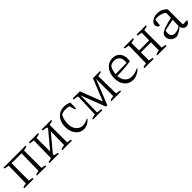

<svg xmlns="http://www.w3.org/2000/svg" viewBox="366 -1824 3168 3168"><g transform="rotate(-45 1949.5 -240.5)"><path d="M36 0V-21Q54 -26 71.5 -31Q89 -36 111 -39L118 -445L36 -460V-483H549V-463Q531 -457 513 -452.5Q495 -448 474 -445V-38L549 -23V0H332V-19Q349 -24 365.5 -30Q382 -36 405 -39L412 -440H180V-38L253 -23V0Z M737 -28 734 -88 1041 -455V-392ZM624 0V-21Q641 -26 659 -31Q677 -36 699 -39L706 -445L624 -460V-483H841V-463Q823 -457 805 -452.5Q787 -448 766 -445L767 -38L841 -23V0ZM925 0V-21Q945 -27 966 -32Q987 -37 1005 -39L1012 -445L925 -460V-483H1148V-463Q1115 -451 1072 -445V-38L1148 -23V0Z M1424 8Q1367 8 1323 -23.5Q1279 -55 1253.5 -110.5Q1228 -166 1228 -238Q1228 -316 1257 -372.5Q1286 -429 1336 -460Q1386 -491 1450 -491Q1481 -491 1512.5 -484Q1544 -477 1574 -463L1561 -411Q1503 -440 1432 -440Q1402 -440 1372.5 -431.5Q1343 -423 1316 -407L1345 -431Q1320 -391 1307 -343Q1294 -295 1294 -246Q1294 -184 1315 -139.5Q1336 -95 1372.5 -71Q1409 -47 1456 -47Q1485 -47 1515.5 -56.5Q1546 -66 1579 -84L1584 -72Q1513 8 1424 8ZM1548 -327 1510 -463H1574L1571 -327Z M2214 -37 2295 -23V0H2070V-20Q2090 -27 2111.5 -32Q2133 -37 2149 -38V-458L2157 -457L1974 0H1942L1768 -449L1777 -451L1770 -37L1860 -23V0H1642V-20Q1663 -27 1683 -31.5Q1703 -36 1721 -38L1736 -445L1648 -461V-483H1816L1973 -76H1957L2121 -483H2288V-463Q2270 -458 2251 -453.5Q2232 -449 2208 -446Z M2571 8Q2511 8 2465.5 -22.5Q2420 -53 2394.5 -107.5Q2369 -162 2369 -234Q2369 -308 2396 -366Q2423 -424 2471 -457.5Q2519 -491 2583 -491Q2635 -491 2673.5 -468.5Q2712 -446 2733.5 -406.5Q2755 -367 2755 -315L2752 -250Q2697 -241 2645.5 -236Q2594 -231 2536.5 -228Q2479 -225 2406 -224L2407 -266L2693 -270L2695 -315Q2695 -372 2662 -407Q2629 -442 2576 -442Q2552 -442 2526 -434.5Q2500 -427 2478 -413Q2455 -375 2443.5 -331.5Q2432 -288 2432 -244Q2432 -150 2477.5 -98.5Q2523 -47 2600 -47Q2667 -47 2749 -87L2754 -74Q2713 -34 2666 -13Q2619 8 2571 8Z M3139 0V-19Q3156 -25 3176 -31Q3196 -37 3214 -39L3221 -445L3139 -460V-483H3357V-463Q3338 -457 3320 -452.5Q3302 -448 3281 -445V-38L3357 -23V0ZM2839 0V-21Q2856 -26 2874 -31Q2892 -36 2914 -39L2921 -445L2839 -460V-483H3056V-463Q3038 -457 3020 -452.5Q3002 -448 2982 -445V-38L3056 -23V0ZM2952 -225V-268H3251V-225Z M3817 5Q3788 5 3763 -17Q3738 -39 3728 -83L3739 -390Q3673 -444 3579 -444Q3559 -444 3539.5 -441Q3520 -438 3502 -433L3535 -452L3518 -313Q3490 -319 3475.5 -336Q3461 -353 3461 -377Q3461 -409 3483 -435Q3505 -461 3542.5 -476Q3580 -491 3626 -491Q3677 -491 3721 -471Q3765 -451 3798 -414V-60L3899 -64Q3894 -42 3881 -26.5Q3868 -11 3851.5 -3Q3835 5 3817 5ZM3591 10Q3527 9 3487.5 -27Q3448 -63 3448 -120Q3448 -148 3461 -169Q3474 -190 3507 -207.5Q3540 -225 3600 -243Q3660 -261 3754 -281V-240L3507 -189L3528 -201Q3523 -186 3520.5 -168.5Q3518 -151 3518 -137Q3518 -95 3539 -71.5Q3560 -48 3602 -48Q3633 -48 3669 -61Q3705 -74 3745 -102V-85Q3711 -53 3674.5 -29.5Q3638 -6 3591 10Z"/></g></svg>

Font: Piazzolla 24pt Light
Style: Regular
Weight: 300
Designer: Juan Pablo del Peral
Foundry: Huerta Tipografica
Version: Version 2.005